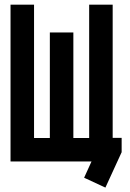

<svg xmlns="http://www.w3.org/2000/svg" viewBox="-20 -704 565 837"><path d="M378.9 0H25.9V-683.6H128.4V-102.5H197.3V-562.5H299.8V-102.5H368.7V-683.6H471.2V-103H510.3V-40.5L439.5 113.8L346.7 70.8Z"/></svg>

Font: Anka/Coder Condensed
Style: Bold
Weight: 700
Width: 4
Monospace: yes
Version: Version 001.100